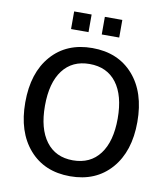

<svg xmlns="http://www.w3.org/2000/svg" viewBox="-98 -997 954 1089"><g transform="rotate(10 379.5 -452.5)"><path d="M56.6 -359.4Q56.6 -530.3 143.6 -629.4Q230.5 -728.5 378.9 -728.5Q527.3 -728.5 614.7 -629.4Q702.1 -530.3 702.1 -359.4Q702.1 -189.5 614.7 -89.8Q527.3 9.8 378.9 9.8Q230.5 9.8 143.6 -89.8Q56.6 -189.5 56.6 -359.4ZM169.9 -359.4Q169.9 -227.5 224.6 -154.8Q279.3 -82 378.9 -82Q479.5 -82 534.2 -154.8Q588.9 -227.5 588.9 -359.4Q588.9 -492.2 534.2 -564.5Q479.5 -636.7 378.9 -636.7Q279.3 -636.7 224.6 -564.5Q169.9 -492.2 169.9 -359.4ZM240.2 -813.5V-915H340.8V-813.5ZM417 -813.5V-915H517.6V-813.5Z"/></g></svg>

Font: Min Sans Medium
Style: Regular
Weight: 500
Designer: Jinseong-Kim, NotoSansCJK, Nunito
Foundry: Jinseong-Kim
Version: Version 1.400;Glyphs 3.1.2 (3151)